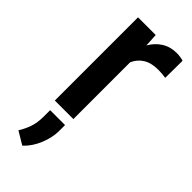

<svg xmlns="http://www.w3.org/2000/svg" viewBox="-254 -576 862 862"><g transform="rotate(45 177.0 -145.5)"><path d="M340.3 -531.7 339.4 -422.4Q315.9 -426.3 291.5 -426.3Q247.6 -426.3 219.7 -408.7Q191.9 -391.1 178.7 -360.4V0H61V-528.3H173.3L176.8 -465.8Q196.3 -499.5 226.8 -518.8Q257.3 -538.1 298.3 -538.1Q309.1 -538.1 321.5 -536.1Q334 -534.2 340.3 -531.7ZM171.4 45.4V82Q171.4 124.5 152.6 170.4Q133.8 216.3 101.1 246.6L40 210Q57.1 182.6 66.9 153.3Q76.7 124 76.7 86.4V45.4Z"/></g></svg>

Font: Vazirmatn RD UI Medium
Style: Regular
Weight: 500
Designer: Saber Rastikerdar
Foundry: Saber Rastikerdar
Version: Version 33.003